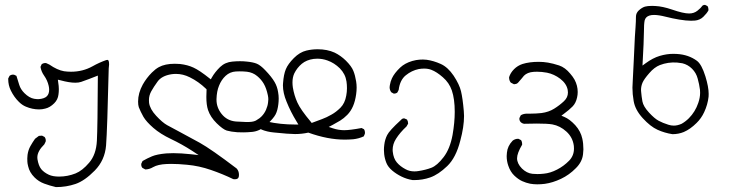

<svg xmlns="http://www.w3.org/2000/svg" viewBox="-20 -452 3040 776"><path d="M121.6 108.9Q111.3 123.5 102.8 138.7Q94.2 153.8 91.3 173.8Q90.3 182.6 90.3 188.2Q90.3 193.8 90.6 201.2Q90.8 208.5 93.8 220.2Q99.1 244.6 119.6 265.1Q136.2 281.7 158.4 290Q180.7 298.3 206.1 304.2Q248 304.2 285.2 291.5Q322.3 278.8 363 237.3Q403.8 195.8 408.7 135.7Q413.6 72.8 419.4 -175.3Q420.9 -185.5 420.9 -191.4Q420.9 -197.3 420.4 -200.2Q419.4 -206.5 417.7 -208.3Q416 -210 413.8 -210Q411.6 -210 408.7 -209Q380.9 -199.2 354 -184.1Q314.5 -162.1 267.1 -162.1Q252.9 -162.1 238.8 -164.1Q211.4 -168.9 179.7 -190.9L167 -196.8Q165.5 -197.3 163.6 -197.3Q155.3 -197.3 148.4 -192.4L143.6 -181.6Q147 -162.1 158.2 -146.5Q171.9 -127 176.8 -105Q178.7 -96.2 178.7 -89.8Q178.7 -72.3 169.4 -63Q159.7 -53.2 136.7 -51.3Q134.3 -51.3 129.9 -51.3Q125.5 -51.3 118.2 -52.7Q98.1 -56.2 78.6 -75.7Q63.5 -90.8 57.9 -108.6Q52.2 -126.5 46.4 -145.5L37.1 -149.9Q35.2 -150.4 32.7 -150.4Q24.9 -150.4 18.6 -145.5L13.2 -134.8Q13.2 -133.8 13.2 -132.3Q13.2 -107.4 23.9 -85.9Q37.1 -59.1 56.2 -40.5Q69.3 -27.3 84.5 -21Q110.8 -9.8 138.2 -9.8Q150.9 -9.8 163.1 -13.2Q182.1 -17.6 199.2 -34.7Q213.9 -49.3 216.3 -69.8Q217.8 -79.6 217.8 -91.8Q217.8 -104 215.3 -119.1L213.9 -129.9L224.6 -127.4Q260.3 -117.7 284.2 -117.7Q298.3 -117.7 308.1 -121.1Q336.4 -130.9 375.5 -146.5Q374.5 62.5 371.6 116.7Q368.7 172.9 340.3 205.6Q313 237.8 285.2 249Q252.9 261.7 218.8 261.7Q193.8 261.7 177.7 254.4Q157.7 245.1 146.5 231.4Q135.7 217.8 131.3 190.9Q130.9 187.5 130.9 184.1Q130.9 159.2 159.2 131.3L164.6 120.1Q165 118.2 165 115.7Q165 107.9 160.2 101.6L149.9 96.2L137.2 97.2Z M671.4 210.4Q699.7 210.4 735.8 213.9Q784.7 218.3 832.5 234.9Q879.4 251 922.9 272Q926.3 272.5 929.2 272.5Q941.4 272.5 944.3 264.6Q945.8 260.7 945.8 254.4Q945.8 239.3 936.5 229Q833 150.4 786.9 124.8Q740.7 99.1 707 81.5Q673.3 64 655.3 53.7Q636.2 43 611.3 16.1Q585.9 -11.2 582.5 -36.6Q582 -42.5 582 -47.4Q582 -66.4 591.6 -83.5Q601.1 -100.6 616.7 -122.1Q633.3 -145.5 672.4 -151.9Q681.6 -153.3 691.4 -153.3Q719.7 -153.3 747.1 -139.6Q782.7 -122.1 812.5 -93.3L814.9 -90.8Q814 -73.2 814 -60.5Q814 -27.8 820.8 -7.3Q830.6 21.5 855.7 46.1Q880.9 70.8 896.5 75.7Q913.6 80.6 939.5 82.5Q949.2 83 963.6 83Q978 83 999 81.1Q1030.8 78.1 1058.1 52.2Q1085.9 25.9 1094 10Q1102.1 -5.9 1105 -31.2Q1106.4 -42 1106.4 -54.2Q1106.4 -66.4 1104 -79.6Q1100.6 -102.1 1089.8 -120.6Q1077.6 -141.6 1052.2 -168Q1032.7 -188.5 1017.8 -194.6Q1002.9 -200.7 977.5 -203.1Q964.4 -204.6 950 -204.6Q935.5 -204.6 919.4 -203.1Q890.1 -200.7 869.6 -181.2Q848.6 -160.6 836.4 -139.2L832 -131.3Q805.7 -152.3 789.8 -162.8Q773.9 -173.3 762.2 -178.7Q738.3 -189.9 707.5 -193.4Q696.8 -194.3 686.5 -194.3Q647 -194.3 622.1 -180.7Q607.9 -172.9 593.8 -158.7Q572.3 -137.2 557.1 -110.4Q538.1 -75.7 538.1 -41.5Q538.1 -27.3 541 -18.6Q547.9 -1 559.6 20Q571.3 40 599.6 64.7Q627.9 89.4 671.1 109.9Q714.4 130.4 756.8 157.7L782.7 174.8L752 171.4Q710.9 167 680.2 167Q664.6 167 651.9 168Q614.3 171.4 594.5 179.7Q574.7 188 556.2 198.7L551.3 209Q550.8 210.9 550.8 212.4Q550.8 221.2 555.7 226.6L567.4 232.9Q584 232.4 598.6 223.6Q618.2 212.4 653.3 210.9Q662.1 210.4 671.4 210.4ZM986.8 41Q983.4 41 972.2 41Q960.9 41 933.6 39.1Q897.5 36.1 875.5 8.3Q855 -17.6 855 -48.8Q855 -50.3 855 -51.8Q856 -83.5 865.2 -105.5Q874.5 -129.4 891.8 -145.5Q909.2 -161.6 933.1 -163.1Q941.4 -163.6 948.7 -163.6Q963.9 -163.6 978 -162.1Q1002 -159.2 1019.5 -144.5Q1036.1 -130.9 1046.4 -113Q1056.6 -95.2 1062.5 -67.4Q1064.5 -58.1 1064.5 -50.8Q1064.5 -43.5 1063.5 -38.6Q1062 -23.9 1055.2 -8.3Q1048.3 7.3 1036.6 19Q1029.3 26.4 1020.5 31.2Q1009.3 40.5 986.8 41Z M1441.4 65.4Q1394 74.2 1371.1 74.2Q1348.1 74.2 1324.7 66.4L1308.6 61L1323.7 53.2Q1340.3 44.4 1355 35.4Q1369.6 26.4 1383.8 12Q1397.9 -2.4 1406.7 -22.7Q1415.5 -43 1419.4 -70.8Q1421.4 -85 1421.4 -97.9Q1421.4 -110.8 1419.4 -123Q1415.5 -147.5 1408.2 -165.5Q1400.9 -184.1 1377.9 -207Q1356.9 -227.5 1332.5 -239.3Q1302.7 -252.9 1263.7 -252.9Q1240.2 -252.9 1218.3 -247.6Q1191.4 -241.2 1167.7 -217.3Q1144 -193.4 1135.3 -172.4Q1126.5 -151.4 1124 -116.2Q1123.5 -111.8 1123.5 -107.4Q1123.5 -76.2 1138.2 -41Q1154.8 0.5 1179.2 40L1186 51.3H1172.9Q1112.8 51.3 1061 39.6Q1057.6 39.1 1054.4 39.1Q1051.3 39.1 1048.3 39.6Q1042.5 40.5 1037.1 43.9L1031.7 54.7Q1031.7 55.2 1031.7 56.2Q1031.7 64.9 1036.1 71.3Q1059.6 81.1 1087.9 83.5Q1147.9 89.8 1172.4 89.8Q1200.2 89.8 1226.1 84Q1304.7 112.3 1373 112.3Q1389.6 112.3 1407.7 110.8Q1430.2 108.4 1450.2 99.1L1454.6 88.9Q1455.1 86.9 1455.1 84Q1455.1 76.2 1451.2 70.3ZM1162.1 -118.7Q1162.1 -139.6 1169.4 -155.3Q1180.7 -178.2 1199.7 -194.1Q1218.8 -210 1247.6 -213.9Q1255.4 -214.8 1262.2 -214.8Q1283.7 -214.8 1303.7 -207.5Q1331.1 -197.8 1353.5 -175.8Q1376 -152.8 1380.4 -122.6Q1382.3 -109.9 1382.3 -95.2Q1382.3 -80.6 1379.4 -65.4Q1374 -34.7 1356.2 -16.8Q1338.4 1 1319.8 11.2Q1300.3 22.5 1281.7 29.3L1239.7 44.9L1236.8 41Q1194.8 -8.8 1181.9 -37.6Q1168.9 -66.4 1163.6 -98.6Q1162.1 -108.9 1162.1 -118.7Z M1613.3 26.4Q1606.4 26.4 1602.1 31.2L1599.6 33.7Q1553.7 75.7 1544.7 94Q1535.6 112.3 1533.2 132.8Q1531.7 144 1531.7 153.6Q1531.7 163.1 1532.7 170.9Q1534.7 189 1541.5 206.1Q1548.3 223.1 1565.2 237.3Q1582 251.5 1603 261.7Q1624 272 1647.9 275.9Q1650.9 275.9 1653.3 275.9Q1688 275.9 1718.8 265.1Q1752 253.4 1787.6 219.2Q1822.8 185.5 1840.3 116.7Q1855.5 60.5 1855.5 16.6Q1855.5 6.3 1854.5 -3.4Q1850.1 -54.7 1843.3 -83Q1836.9 -110.4 1813.5 -146Q1790 -180.7 1761.2 -193.6Q1732.4 -206.5 1704.6 -210.4Q1696.3 -211.4 1689.5 -211.4Q1682.6 -211.4 1675.8 -210.9Q1662.1 -210 1646.5 -205.6Q1616.2 -196.8 1597.2 -178.7Q1573.7 -156.2 1564 -135.3Q1558.1 -122.6 1555.7 -107.9Q1554.7 -103.5 1554.7 -99.6Q1554.7 -87.9 1561.5 -79.1L1571.3 -73.7Q1571.8 -73.7 1572.3 -73.7Q1580.6 -73.7 1585.9 -78.1L1591.3 -88.4Q1596.2 -128.4 1620.1 -147.7Q1644 -167 1672.4 -172.9Q1683.6 -174.8 1694.3 -174.8Q1710 -174.8 1723.1 -169.9Q1745.1 -161.6 1770 -139.6Q1795.4 -117.7 1806.2 -86.4Q1817.9 -51.8 1817.9 0Q1817.9 43 1809.1 93.3Q1798.8 149.4 1772.9 183.1Q1746.6 217.3 1723.4 226.1Q1700.2 234.9 1671.4 239.3Q1663.1 240.7 1654.8 240.7Q1634.8 240.7 1619.1 231.9Q1597.7 220.7 1584 204.6Q1570.3 188.5 1567.4 161.1Q1566.9 157.7 1566.9 153.8Q1566.9 130.4 1580.6 108.9Q1596.7 83.5 1623 59.1L1629.4 47.9Q1629.4 47.4 1629.4 46.9Q1629.4 38.1 1625 31.2L1615.2 26.9Q1614.3 26.4 1613.3 26.4Z M2098.6 48.3Q2128.9 47.4 2149.9 47.4Q2192.4 47.4 2212.4 50.8Q2243.7 56.6 2269 79.6Q2294.9 103 2299.3 137.7Q2299.8 143.6 2299.8 148.4Q2299.8 177.2 2280.3 197.3Q2258.3 219.7 2231.4 233.4Q2204.1 247.6 2177.7 250Q2163.6 251.5 2152.1 251.5Q2140.6 251.5 2131.8 250.5Q2108.9 248 2089.4 229Q2069.8 209 2069.8 187.5Q2069.8 167.5 2090.3 132.8Q2090.3 131.8 2090.3 131.3Q2090.3 120.6 2085.9 114.3L2075.2 108.9Q2074.7 108.9 2074.2 108.9Q2061.5 108.9 2051.8 116.7Q2031.2 138.2 2028.8 165Q2027.8 171.9 2027.8 178.7Q2027.8 198.7 2034.2 217.3Q2042.5 242.2 2058.6 257.6Q2074.7 272.9 2090.3 280Q2106 287.1 2122.6 290.5Q2136.7 293 2151.6 293Q2166.5 293 2182.1 291Q2213.9 286.6 2247.3 270.8Q2280.8 254.9 2307.1 228Q2333 202.6 2336.4 171.4Q2337.9 159.7 2337.9 151.9Q2337.9 127.9 2333.5 108.4Q2327.1 78.6 2305.2 54.2Q2282.7 29.8 2260.7 20.5L2249 15.6L2259.3 7.8Q2281.2 -8.3 2294.4 -22Q2307.6 -35.6 2312.5 -58.6Q2314.9 -69.3 2314.9 -80.1Q2314.9 -106 2302.2 -129.9Q2295.4 -142.1 2284.7 -154.3Q2264.2 -179.2 2239.7 -187.5Q2213.9 -195.8 2194.6 -199Q2175.3 -202.1 2157.7 -202.1Q2119.6 -202.1 2091.8 -193.4Q2072.3 -187 2057.6 -172.4Q2043 -157.7 2037.6 -140.1Q2037.6 -139.6 2037.6 -138.7Q2037.6 -126.5 2044.4 -118.2L2056.6 -111.8Q2057.1 -111.8 2059.8 -111.8Q2062.5 -111.8 2066.4 -113Q2070.3 -114.3 2073.7 -117.7Q2082.5 -127 2089.1 -135.5Q2095.7 -144 2097.7 -146Q2111.3 -159.7 2136.2 -161.6Q2143.1 -162.1 2150.4 -162.1Q2169.9 -162.1 2190.9 -158.2Q2219.7 -152.3 2244.1 -133.8Q2269.5 -114.3 2274.4 -88.9Q2275.4 -83.5 2275.4 -78.1Q2275.4 -58.1 2259.3 -43Q2241.7 -26.4 2219.7 -12.7Q2197.8 1 2168.5 4.9Q2146.5 7.3 2125.5 7.3H2110.4Q2095.7 7.3 2085 13.7L2079.6 24.4Q2079.1 26.4 2079.1 27.8Q2079.1 35.6 2084.5 41.5Q2090.8 47.4 2098.6 48.3Z M2830.1 -432.1Q2829.6 -432.1 2828.4 -432.1Q2827.1 -432.1 2825.2 -432.1Q2821.8 -431.2 2819.8 -429.7L2818.8 -428.7Q2813 -419.9 2798.8 -408.7Q2784.7 -397.5 2765.1 -397.5Q2741.7 -397.5 2695.3 -413.6Q2657.7 -426.3 2628.9 -427.7Q2622.1 -428.2 2615.7 -428.2Q2597.2 -428.2 2586.9 -425.3Q2574.2 -421.4 2561.5 -409.7Q2550.3 -398.9 2550.3 -384.3Q2550.3 -365.7 2548.6 -342Q2546.9 -318.4 2545.9 -302.2Q2544.4 -270 2541.5 -208Q2538.6 -146 2537.4 -125.7Q2536.1 -105.5 2536.1 -97.7Q2536.1 -71.8 2541 -43.9Q2546.9 -8.3 2577.6 25.4Q2608.9 59.6 2637.5 72.5Q2666 85.4 2697.8 90.3Q2722.2 90.3 2743.7 81.5Q2770 70.3 2795.4 44.9Q2814.5 26.4 2826.2 1Q2840.3 -29.3 2843.8 -61Q2844.2 -66.4 2844.2 -72.3Q2844.2 -100.6 2831.1 -143.1Q2815.9 -191.9 2796.9 -206.1Q2763.2 -231 2716.3 -233.9Q2709 -234.4 2701.7 -234.4Q2674.3 -234.4 2646.5 -226.1Q2618.7 -217.8 2589.4 -196.3L2576.7 -187Q2582.5 -290 2582.5 -322.3Q2582.5 -354.5 2585.4 -369.1Q2587.4 -377 2592.3 -381.8Q2602.1 -391.6 2623.5 -391.6Q2642.1 -391.6 2669.9 -384.5Q2697.8 -377.4 2725.6 -372.8Q2753.4 -368.2 2772.9 -368.2Q2780.3 -368.2 2789.1 -368.9Q2797.9 -369.6 2806.9 -373.5Q2815.9 -377.4 2822.8 -384.3Q2836.9 -397.9 2843.3 -410.2Q2843.3 -411.1 2843.3 -413.6Q2843.3 -420.9 2839.8 -427.2ZM2703.1 55.7Q2692.4 55.7 2681.6 52.2Q2658.2 44.9 2642.1 36.1Q2625.5 27.3 2603 2.9Q2580.1 -22 2576.4 -42.2Q2572.8 -62.5 2571.3 -81.1Q2570.8 -84.5 2570.8 -88.4Q2570.8 -104 2577.1 -118.4Q2583.5 -132.8 2604 -156.2Q2624.5 -180.2 2647 -189Q2679.7 -201.7 2716.3 -199.2Q2727.5 -198.2 2737.8 -196.3Q2760.3 -190.9 2777.1 -174.1Q2793.9 -157.2 2799.8 -134.3Q2806.2 -111.8 2809.1 -88.9Q2809.6 -83 2809.6 -76.7Q2809.6 -57.6 2802.2 -36.1Q2790 0 2764.2 25.9Q2751 39.1 2734.9 48.3Q2718.3 55.7 2703.1 55.7Z"/></svg>

Font: Bakudai
Style: ExtraLight
Weight: 200
Version: Version 1.48